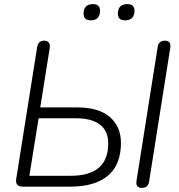

<svg xmlns="http://www.w3.org/2000/svg" viewBox="-20 -909 873 935"><path d="M91 0Q53 0 59 -38L161 -680Q166 -711 196 -711Q211 -711 218 -701Q225 -691 222 -674L176 -386H355Q461 -386 515 -339Q569 -292 569 -213Q569 -107 505.5 -53.5Q442 0 321 0ZM671 6Q639 6 645 -30L748 -681Q753 -711 783 -711Q815 -711 809 -675L706 -24Q701 6 671 6ZM123 -53H324Q507 -53 507 -210Q507 -271 467 -302Q427 -333 350 -333H168ZM589 -810Q554 -810 554 -842Q554 -889 600 -889Q635 -889 635 -857Q635 -810 589 -810ZM422 -810Q387 -810 387 -842Q387 -889 433 -889Q467 -889 467 -857Q467 -810 422 -810Z"/></svg>

Font: Nunito Light
Style: Italic
Weight: 300
Italic angle: -9°
Designer: Vernon Adams
Foundry: Vernon Adams
Version: Version 3.601; ttfautohint (v1.8.2.53-6de2)